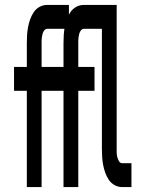

<svg xmlns="http://www.w3.org/2000/svg" viewBox="-20 -760 590 780"><path d="M89 0V-391H37V-488H89V-585Q89 -602 90 -618Q91 -634 94 -650Q97 -666 102.5 -681.5Q108 -697 117 -710.5Q126 -724 140.5 -732Q155 -740 171 -740H260V-643H171Q166 -643 162 -639Q158 -635 155.5 -629.5Q153 -624 152 -618.5Q151 -613 150 -607.5Q149 -602 149 -596.5Q149 -591 149 -585V-488H260V-391H149V0ZM238 0V-391H186V-488H238V-585Q238 -602 239 -618Q240 -634 243 -650Q246 -666 251.5 -681.5Q257 -697 266 -710.5Q275 -724 289.5 -732Q304 -740 320 -740H409V-643H320Q315 -643 311 -639Q307 -635 304.5 -629.5Q302 -624 301 -618.5Q300 -613 299 -607.5Q298 -602 298 -596.5Q298 -591 298 -585V-488H364V-391H298V0ZM476 0Q460 0 445.5 -8Q431 -16 422 -29.5Q413 -43 407.5 -58.5Q402 -74 399 -90Q396 -106 395 -122Q394 -138 394 -155V-643H338V-740H454V-155Q454 -149 454 -143.5Q454 -138 454.5 -132.5Q455 -127 456.5 -121.5Q458 -116 460.5 -110.5Q463 -105 466.5 -101Q470 -97 476 -97H514V0Z"/></svg>

Font: Lode
Style: Bold
Weight: 700
Monospace: yes
Designer: Belleve Invis
Foundry: Belleve Invis
Version: Version 29.2.0; ttfautohint (v1.8.3)